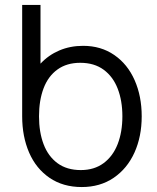

<svg xmlns="http://www.w3.org/2000/svg" viewBox="-20 -740 632 775"><path d="M552 -270.5Q552 -189 522.8 -124.2Q493.5 -59.5 438.8 -22.2Q384 15 310 15Q234.5 15 180 -22.2Q125.5 -59.5 97.5 -124.2Q69.5 -189 69.5 -270.5V-720H143.5V-483Q175.5 -517.5 219.2 -536.2Q263 -555 315.5 -555Q387.5 -555 441.2 -518Q495 -481 523.5 -416.2Q552 -351.5 552 -270.5ZM474 -270.5Q474 -333 455.2 -381.8Q436.5 -430.5 398.5 -458.5Q360.5 -486.5 304 -486.5Q249.5 -486.5 212 -459.5Q174.5 -432.5 156 -383.8Q137.5 -335 137.5 -270.5Q137.5 -206.5 156 -157.8Q174.5 -109 212.2 -81.2Q250 -53.5 306 -53.5Q360.5 -53.5 398.2 -81.5Q436 -109.5 455 -158.5Q474 -207.5 474 -270.5Z"/></svg>

Font: CCSD_manrope
Style: Regular
Weight: 400
Designer: Mikhail Sharanda
Foundry: Mikhail Sharanda
Version: Version 4.503